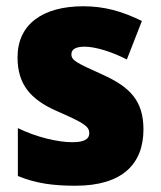

<svg xmlns="http://www.w3.org/2000/svg" viewBox="-20 -583 513 613"><path d="M438 -170C438 -263 393 -306 307 -345C223 -383 208 -390 208 -410C208 -426 223 -434 250 -434C285 -434 339 -417 385 -393L433 -516C370 -547 313 -563 246 -563C117 -563 36 -506 36 -400C36 -314 77 -266 160 -229C247 -191 265 -180 265 -158C265 -138 248 -129 210 -129C165 -129 96 -145 37 -174V-21C96 3 151 10 221 10C371 10 438 -60 438 -170Z"/></svg>

Font: Noto Sans Georgian SemiCondensed Black
Style: Regular
Weight: 900
Width: 4
Designer: Monotype Design Team, Akaki Razmadze
Foundry: Google LLC
Version: Version 2.005